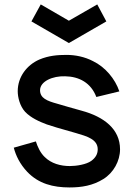

<svg xmlns="http://www.w3.org/2000/svg" viewBox="-20 -824 600 860"><path d="M162.5 -804.2 288.5 -731.2 415.6 -804.2 456.3 -728.1 288.5 -631.2 120.8 -728.1ZM514.6 -414.6C495.8 -470.8 451 -524 396.9 -550C359.4 -569.8 316.7 -578.1 278.1 -578.1C238.5 -578.1 197.9 -575 156.2 -557.3C101 -533.3 59.4 -480.2 59.4 -415.6C59.4 -388.5 68.8 -349 92.7 -322.9C118.8 -295.8 156.2 -279.2 189.6 -266.7C216.7 -257.3 239.6 -251 319.8 -228.1C369.8 -213.5 417.7 -200 417.7 -155.2C417.7 -133.3 407.3 -116.7 388.5 -103.1C366.7 -87.5 322.9 -80.2 292.7 -80.2C251 -80.2 209.4 -91.7 180.2 -120.8C161.5 -138.5 149 -164.6 140.6 -190.6L41.7 -162.5C51 -127.1 68.8 -89.6 102.1 -54.2C153.1 -1 217.7 15.6 291.7 15.6C345.8 15.6 395.8 7.3 442.7 -21.9C488.5 -50 517.7 -103.1 517.7 -155.2C517.7 -245.8 445.8 -301 345.8 -328.1C301 -340.6 267.7 -350 236.5 -359.4C190.6 -371.9 159.4 -384.4 159.4 -419.8C159.4 -459.4 215.6 -484.4 271.9 -482.3C334.4 -481.3 387.5 -453.1 411.5 -389.6Z"/></svg>

Font: Manrope Semibold
Style: Regular
Weight: 600
Width: 4
Designer: Michael Sharanda
Foundry: Michael Sharanda
Version: Version 2.000;PS 002.000;hotconv 1.0.88;makeotf.lib2.5.64775